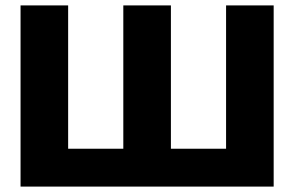

<svg xmlns="http://www.w3.org/2000/svg" viewBox="-20 -690 1088 710"><path d="M56 0H992V-670H816V-140H612V-670H436V-140H232V-670H56Z"/></svg>

Font: LT Wave Black
Style: Regular
Weight: 900
Designer: Daniel Lyons
Version: Version 2.5 (Glyphs App)